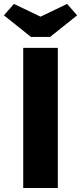

<svg xmlns="http://www.w3.org/2000/svg" viewBox="-28 -939 406 959"><path d="M88 -700H174.4H260.8V0H88ZM-8.4 -862.4 41.6 -919.4 189.4 -848.6H159.4L307.2 -919.4L357.2 -862.4L222.2 -754.6H126.6Z"/></svg>

Font: Easer Grotesk Variable
Style: Regular
Weight: 400
Designer: Boardeaser, Bonnie Shaver-Troup, Thomas Jockin
Foundry: Lexend
Version: Version 1.001;Glyphs 3.1.2 (3151)